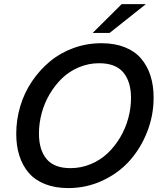

<svg xmlns="http://www.w3.org/2000/svg" viewBox="-20 -912 786 941"><path d="M434.1 -750.5 576.2 -891.6H694.8L517.1 -750.5ZM314.5 9.8Q250 9.8 200.7 -9.8Q151.4 -29.3 120.8 -64.9Q90.3 -100.6 75 -148.7Q59.6 -196.8 59.6 -256.3Q59.6 -325.2 79.3 -391.4Q99.1 -457.5 136.5 -512.9Q173.8 -568.4 224.4 -610.6Q274.9 -652.8 340.1 -676.5Q405.3 -700.2 477.1 -700.2Q542 -700.2 591.3 -680.7Q640.6 -661.1 671.4 -625.2Q702.1 -589.4 717.5 -541Q732.9 -492.7 732.9 -433.1Q732.9 -346.7 701.4 -266.1Q669.9 -185.5 615.5 -124.5Q561 -63.5 482.4 -26.9Q403.8 9.8 314.5 9.8ZM325.2 -87.9Q377.4 -87.9 424.8 -107.7Q472.2 -127.4 507.6 -161.1Q543 -194.8 569.1 -238.8Q595.2 -282.7 608.6 -332.3Q622.1 -381.8 622.1 -431.6Q622.1 -512.2 584.2 -557.1Q546.4 -602.1 465.8 -602.1Q413.6 -602.1 366.2 -582Q318.8 -562 283.9 -528.1Q249 -494.1 223.1 -450.2Q197.3 -406.2 184.1 -356.7Q170.9 -307.1 170.9 -257.8Q170.9 -177.2 208.3 -132.6Q245.6 -87.9 325.2 -87.9Z"/></svg>

Font: HK Grotesk SemiBold Italic
Style: Regular
Weight: 600
Italic angle: -13°
Designer: Alfredo Marco Pradil and Stefan Peev
Foundry: Hanken Design Co.
Version: Version 1.000;PS 001.000;hotconv 1.0.88;makeotf.lib2.5.64775